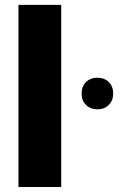

<svg xmlns="http://www.w3.org/2000/svg" viewBox="-20 -752 503 772"><path d="M226.1 0H54.2V-732.4H226.1ZM371.6 -312.5Q343.3 -312.5 325.7 -330.1Q308.1 -347.7 308.1 -376Q308.1 -404.3 325.7 -421.9Q343.3 -439.5 371.6 -439.5Q399.9 -439.5 417.5 -421.9Q435.1 -404.3 435.1 -376Q435.1 -347.7 417.5 -330.1Q399.9 -312.5 371.6 -312.5Z"/></svg>

Font: Kumbh Sans ExtraBold
Style: Regular
Weight: 800
Version: Version 1.005